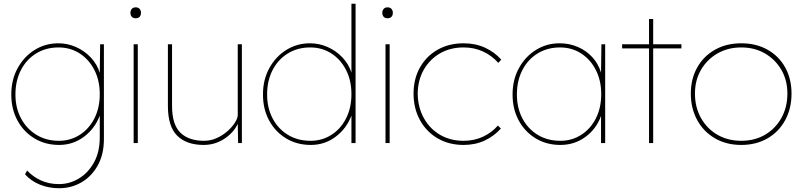

<svg xmlns="http://www.w3.org/2000/svg" viewBox="-20 -760 4265 1020"><path d="M294 240Q240 240 192.5 221Q145 202 113 166L124 146Q155 179 197.5 198.5Q240 218 293 218Q350 218 399.5 188Q449 158 479.5 102.5Q510 47 510 -30V-146Q484 -77 426 -33.5Q368 10 294 10Q221 10 163.5 -24.5Q106 -59 73 -119.5Q40 -180 40 -258Q40 -337 74 -398.5Q108 -460 164.5 -495Q221 -530 290 -530Q339 -530 384 -510Q429 -490 462.5 -454.5Q496 -419 510 -373L512 -525H532V-21Q532 60 499.5 118.5Q467 177 413 208.5Q359 240 294 240ZM293 -12Q354 -12 403.5 -43.5Q453 -75 481.5 -131Q510 -187 510 -260Q510 -332 481.5 -388Q453 -444 403.5 -476Q354 -508 291 -508Q224 -508 172 -476Q120 -444 91 -387.5Q62 -331 62 -258Q62 -187 91.5 -131.5Q121 -76 173 -44Q225 -12 293 -12Z M701 -663Q687 -663 680 -671Q673 -679 673 -692Q673 -704 680 -712.5Q687 -721 701 -721Q714 -721 721.5 -713Q729 -705 729 -692Q729 -679 722 -671Q715 -663 701 -663ZM690 0V-525H712V0Z M1062 10Q971 10 921.5 -39Q872 -88 872 -197V-525H894V-197Q894 -99 938 -55.5Q982 -12 1064 -12Q1100 -12 1132.5 -27Q1165 -42 1190 -64.5Q1215 -87 1229 -110Q1243 -133 1243 -149V-525H1265V0H1245L1243 -102Q1221 -55 1171.5 -22.5Q1122 10 1062 10Z M1631 10Q1558 10 1500.5 -24.5Q1443 -59 1410 -119.5Q1377 -180 1377 -258Q1377 -337 1411 -398.5Q1445 -460 1501.5 -495Q1558 -530 1627 -530Q1676 -530 1721 -510Q1766 -490 1799.5 -454.5Q1833 -419 1847 -374V-740H1869V0H1847V-146Q1821 -77 1763 -33.5Q1705 10 1631 10ZM1630 -12Q1691 -12 1740.5 -43.5Q1790 -75 1818.5 -131Q1847 -187 1847 -260Q1847 -332 1818.5 -388Q1790 -444 1740.5 -476Q1691 -508 1628 -508Q1561 -508 1509 -476Q1457 -444 1428 -387.5Q1399 -331 1399 -258Q1399 -187 1428 -131.5Q1457 -76 1509 -44Q1561 -12 1630 -12Z M2039 -663Q2025 -663 2018 -671Q2011 -679 2011 -692Q2011 -704 2018 -712.5Q2025 -721 2039 -721Q2052 -721 2059.5 -713Q2067 -705 2067 -692Q2067 -679 2060 -671Q2053 -663 2039 -663ZM2028 0V-525H2050V0Z M2443 10Q2365 10 2305 -25Q2245 -60 2211 -122Q2177 -184 2177 -263Q2177 -341 2211 -401.5Q2245 -462 2305 -496Q2365 -530 2443 -530Q2506 -530 2557 -506.5Q2608 -483 2643 -443L2627 -426Q2594 -464 2547 -486Q2500 -508 2443 -508Q2372 -508 2317.5 -476.5Q2263 -445 2231.5 -390Q2200 -335 2199 -263Q2200 -190 2231.5 -133Q2263 -76 2317.5 -44Q2372 -12 2443 -12Q2499 -12 2545.5 -33.5Q2592 -55 2625 -93L2641 -77Q2605 -37 2555 -13.5Q2505 10 2443 10Z M2957 10Q2884 10 2826.5 -24.5Q2769 -59 2736 -119.5Q2703 -180 2703 -258Q2703 -337 2737 -398.5Q2771 -460 2827.5 -495Q2884 -530 2953 -530Q3005 -530 3050 -510.5Q3095 -491 3127 -456Q3159 -421 3173 -374L3175 -525H3195V0H3173V-144Q3148 -75 3090 -32.5Q3032 10 2957 10ZM2957 -12Q3018 -12 3067.5 -43.5Q3117 -75 3145.5 -131Q3174 -187 3174 -260Q3174 -332 3145.5 -388Q3117 -444 3067.5 -476Q3018 -508 2955 -508Q2888 -508 2836 -476Q2784 -444 2755 -387.5Q2726 -331 2726 -258Q2726 -187 2755 -131.5Q2784 -76 2836 -44Q2888 -12 2957 -12Z M3428 0V-503H3285V-525H3428V-659H3450V-525H3600V-503H3450V0Z M3918 10Q3839 10 3778.5 -25Q3718 -60 3684 -122Q3650 -184 3650 -263Q3650 -341 3684 -401.5Q3718 -462 3778.5 -496Q3839 -530 3918 -530Q3997 -530 4057.5 -496Q4118 -462 4151.5 -401.5Q4185 -341 4185 -263Q4185 -184 4151.5 -122Q4118 -60 4057.5 -25Q3997 10 3918 10ZM3918 -12Q3989 -12 4044 -44Q4099 -76 4131 -133Q4163 -190 4163 -263Q4163 -334 4131 -389Q4099 -444 4044 -476Q3989 -508 3918 -508Q3847 -508 3791.5 -476Q3736 -444 3704 -389Q3672 -334 3672 -263Q3672 -190 3704 -133Q3736 -76 3791.5 -44Q3847 -12 3918 -12Z"/></svg>

Font: Lexend Thin
Style: Regular
Weight: 100
Designer: Bonnie Shaver-Troup, Thomas Jockin
Foundry: Lexend
Version: Version 1.007; ttfautohint (v1.8.3)